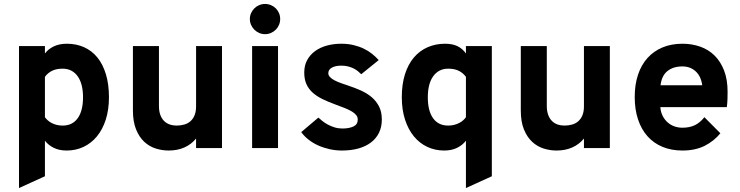

<svg xmlns="http://www.w3.org/2000/svg" viewBox="-20 -742 3710 962"><path d="M314 12.2Q276.4 12.2 249 -1.5Q221.7 -15.1 205.1 -37.1V141.1L75.2 200.2V-511.2H205.1V-474.1Q221.7 -496.1 249.3 -509.5Q276.9 -522.9 314.9 -522.9Q362.3 -522.9 401.4 -505.4Q440.4 -487.8 468 -453.9Q495.6 -419.9 510.7 -369.9Q525.9 -319.8 525.9 -254.9Q525.9 -192.4 510 -142.8Q494.1 -93.3 465.8 -58.8Q437.5 -24.4 398.7 -6.1Q359.9 12.2 314 12.2ZM293.9 -112.8Q342.8 -112.8 369.4 -149.7Q396 -186.5 396 -254.9Q396 -287.6 389.4 -314Q382.8 -340.3 369.9 -358.9Q356.9 -377.4 337.9 -387.7Q318.8 -397.9 293.9 -397.9Q262.2 -397.9 240.7 -387.2Q219.2 -376.5 205.1 -356.9V-154.8Q210 -147.5 218.3 -139.9Q226.6 -132.3 237.8 -126.2Q249 -120.1 263.2 -116.5Q277.3 -112.8 293.9 -112.8Z M962.4 0V-47.9Q939 -19 904.3 -3.4Q869.6 12.2 825.2 12.2Q792.5 12.2 760.5 2.2Q728.5 -7.8 703.1 -31.2Q677.7 -54.7 661.9 -93.3Q646 -131.8 646 -189V-511.2H776.4V-210.9Q776.4 -185.1 783.2 -166.5Q790 -147.9 802 -136Q814 -124 830.1 -118.4Q846.2 -112.8 865.2 -112.8Q885.3 -112.8 903.1 -117.9Q920.9 -123 934.1 -134.5Q947.3 -146 954.8 -164.3Q962.4 -182.6 962.4 -209V-511.2H1092.3V0Z M1243.2 0V-511.2H1373V0ZM1308.1 -570.8Q1292.5 -570.8 1278.6 -576.9Q1264.6 -583 1254.4 -593.3Q1244.1 -603.5 1238 -617.4Q1231.9 -631.3 1231.9 -647Q1231.9 -662.6 1238 -676.3Q1244.1 -689.9 1254.4 -700.2Q1264.6 -710.4 1278.6 -716.3Q1292.5 -722.2 1308.1 -722.2Q1323.7 -722.2 1337.6 -716.3Q1351.6 -710.4 1361.8 -700.2Q1372.1 -689.9 1377.9 -676.3Q1383.8 -662.6 1383.8 -647Q1383.8 -631.3 1377.9 -617.4Q1372.1 -603.5 1361.8 -593.3Q1351.6 -583 1337.6 -576.9Q1323.7 -570.8 1308.1 -570.8Z M1790 -370.1Q1782.7 -377.4 1773.2 -385.3Q1763.7 -393.1 1751.5 -399.2Q1739.3 -405.3 1723.9 -409.2Q1708.5 -413.1 1690.4 -413.1Q1661.1 -413.1 1643.1 -403.3Q1625 -393.6 1625 -375Q1625 -364.7 1633.3 -356Q1641.6 -347.2 1655.5 -339.8Q1669.4 -332.5 1687.5 -325.9Q1705.6 -319.3 1725.1 -313Q1757.8 -302.2 1788.3 -288.6Q1818.8 -274.9 1842 -255.4Q1865.2 -235.8 1879.2 -208.5Q1893.1 -181.2 1893.1 -143.1Q1893.1 -105.5 1878.9 -76.7Q1864.7 -47.9 1838.6 -28.1Q1812.5 -8.3 1775.6 2Q1738.8 12.2 1693.4 12.2Q1662.1 12.2 1632.1 5.6Q1602.1 -1 1575.2 -12.9Q1548.3 -24.9 1526.4 -42Q1504.4 -59.1 1489.3 -80.1L1575.2 -152.8Q1583.5 -145 1595.5 -135.5Q1607.4 -126 1622.8 -117.7Q1638.2 -109.4 1656.5 -103.8Q1674.8 -98.1 1695.3 -98.1Q1729 -98.1 1750.7 -108.2Q1772.5 -118.2 1772.5 -143.1Q1772.5 -155.3 1764.9 -165Q1757.3 -174.8 1743.2 -183.3Q1729 -191.9 1708.5 -200.2Q1688 -208.5 1662.1 -217.8Q1626 -231 1596.7 -245.1Q1567.4 -259.3 1546.9 -277.6Q1526.4 -295.9 1515.4 -320.3Q1504.4 -344.7 1504.4 -378.9Q1504.4 -414.1 1519 -440.9Q1533.7 -467.8 1558.8 -486.1Q1584 -504.4 1617.9 -513.7Q1651.9 -522.9 1690.4 -522.9Q1723.1 -522.9 1751.5 -516.1Q1779.8 -509.3 1803 -498Q1826.2 -486.8 1844.7 -471.9Q1863.3 -457 1877.4 -440.9Z M2205.6 12.2Q2159.7 12.2 2120.8 -6.1Q2082 -24.4 2053.7 -58.8Q2025.4 -93.3 2009.3 -142.8Q1993.2 -192.4 1993.2 -254.9Q1993.2 -319.8 2009 -369.9Q2024.9 -419.9 2053.7 -453.9Q2082.5 -487.8 2122.6 -505.4Q2162.6 -522.9 2210.4 -522.9Q2247.1 -522.9 2272.5 -510.5Q2297.9 -498 2314.5 -474.1V-511.2H2444.3V141.1L2314.5 200.2V-37.1Q2297.9 -15.1 2270.5 -1.5Q2243.2 12.2 2205.6 12.2ZM2225.6 -112.8Q2242.2 -112.8 2256.1 -116.5Q2270 -120.1 2281.5 -126.2Q2293 -132.3 2301.3 -139.9Q2309.6 -147.5 2314.5 -154.8V-356.9Q2300.3 -376.5 2278.8 -387.2Q2257.3 -397.9 2225.6 -397.9Q2200.7 -397.9 2181.6 -387.7Q2162.6 -377.4 2149.7 -358.9Q2136.7 -340.3 2130.1 -314Q2123.5 -287.6 2123.5 -254.9Q2123.5 -186.5 2149.9 -149.7Q2176.3 -112.8 2225.6 -112.8Z M2905.8 0V-47.9Q2882.3 -19 2847.7 -3.4Q2813 12.2 2768.6 12.2Q2735.8 12.2 2703.9 2.2Q2671.9 -7.8 2646.5 -31.2Q2621.1 -54.7 2605.2 -93.3Q2589.4 -131.8 2589.4 -189V-511.2H2719.7V-210.9Q2719.7 -185.1 2726.6 -166.5Q2733.4 -147.9 2745.4 -136Q2757.3 -124 2773.4 -118.4Q2789.6 -112.8 2808.6 -112.8Q2828.6 -112.8 2846.4 -117.9Q2864.3 -123 2877.4 -134.5Q2890.6 -146 2898.2 -164.3Q2905.8 -182.6 2905.8 -209V-511.2H3035.6V0Z M3399.4 12.2Q3343.8 12.2 3299.6 -6.1Q3255.4 -24.4 3224.4 -59.1Q3193.4 -93.8 3176.8 -143.6Q3160.2 -193.4 3160.2 -255.9Q3160.2 -318.4 3176.8 -367.9Q3193.4 -417.5 3224.6 -451.9Q3255.9 -486.3 3300 -504.6Q3344.2 -522.9 3399.4 -522.9Q3446.8 -522.9 3488.3 -508.3Q3529.8 -493.7 3560.1 -463.9Q3590.3 -434.1 3607.9 -388.9Q3625.5 -343.8 3625.5 -282.2Q3625.5 -267.1 3625 -246.3Q3624.5 -225.6 3621.6 -205.1H3288.6Q3290.5 -180.2 3300.3 -161.1Q3310.1 -142.1 3325 -128.9Q3339.8 -115.7 3358.9 -108.9Q3377.9 -102.1 3399.4 -102.1Q3434.6 -102.1 3460.9 -114.5Q3487.3 -127 3509.3 -154.8L3589.4 -74.2Q3557.1 -34.7 3510.3 -11.2Q3463.4 12.2 3399.4 12.2ZM3399.4 -409.2Q3353.5 -409.2 3324.5 -386.2Q3295.4 -363.3 3289.6 -314.9H3498.5Q3492.2 -360.4 3465.3 -384.8Q3438.5 -409.2 3399.4 -409.2Z"/></svg>

Font: Overpass
Style: Bold
Weight: 700
Designer: Delve Withrington
Foundry: Delve Fonts
Version: Version 1.001